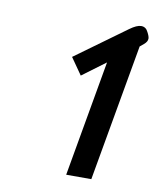

<svg xmlns="http://www.w3.org/2000/svg" viewBox="-64 -963 495 602"><g transform="rotate(10 183.5 -662.0)"><path d="M252 -781 178 -726 141 -779 302 -896Q324 -912 338 -912Q353 -912 360 -897Q367 -884 367 -877Q367 -867 356 -858L344 -848L267 -412H187Z"/></g></svg>

Font: Niramit
Style: Italic
Weight: 400
Italic angle: -10°
Version: Version 1.000; ttfautohint (v1.6)